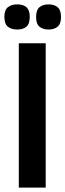

<svg xmlns="http://www.w3.org/2000/svg" viewBox="-28 -858 299 878"><path d="M58 0V-660H181V0ZM194 -723Q168 -723 152.5 -736Q137 -749 137 -780Q137 -812 152.5 -825Q168 -838 194 -838Q220 -838 235.5 -825Q251 -812 251 -780Q251 -749 235.5 -736Q220 -723 194 -723ZM50 -723Q24 -723 8 -736Q-8 -749 -8 -781Q-8 -812 8 -825Q24 -838 51 -838Q78 -838 93 -825Q108 -812 108 -781Q108 -749 93 -736Q78 -723 50 -723Z"/></svg>

Font: Bricolage Grotesque Condensed SemiBold
Style: Regular
Weight: 600
Width: 3
Designer: Mathieu Triay
Foundry: Atelier Triay
Version: Version 1.000;gftools[0.9.30]